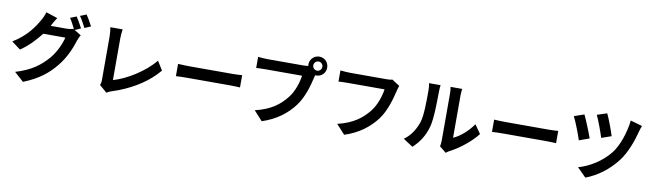

<svg xmlns="http://www.w3.org/2000/svg" viewBox="-45 -1567 8011 2357"><g transform="rotate(10 3960.0 -388.0)"><path d="M968 -728C950 -763 915 -826 889 -863L812 -832C840 -794 870 -737 891 -695L968 -728ZM658 -195C749 -306 802 -439 829 -528C837 -553 851 -580 862 -599L778 -650L851 -682C833 -719 798 -782 773 -818L696 -787C721 -751 748 -697 768 -657L761 -661C739 -655 706 -649 675 -649H479C480 -652 481 -653 482 -655C493 -677 518 -722 542 -757L398 -804C389 -770 369 -725 354 -701C305 -615 223 -485 48 -379L158 -297C257 -364 339 -451 406 -538H681C665 -464 610 -341 542 -264C454 -164 351 -78 147 -17L263 87C451 12 563 -78 658 -195Z M1352 13C1380 4 1407 -5 1433 -15L1443 -19C1638 -95 1801 -203 1920 -345L1851 -457C1723 -301 1510 -173 1347 -126V-647C1347 -686 1351 -721 1357 -760H1203C1209 -731 1214 -685 1214 -647V-104C1214 -81 1213 -65 1201 -40L1294 40C1317 25 1338 18 1352 13Z M2899 -461C2873 -459 2831 -456 2784 -456H2258C2206 -456 2136 -458 2100 -461V-308C2137 -311 2201 -312 2258 -312H2784C2826 -312 2875 -309 2899 -308V-461Z M3627 -222C3711 -333 3751 -488 3774 -586C3777 -595 3779 -605 3782 -616C3786 -615 3791 -615 3795 -615C3860 -615 3911 -666 3911 -732C3911 -798 3860 -850 3795 -850C3734 -850 3685 -806 3678 -747L3677 -733V-732C3677 -725 3678 -720 3679 -713C3658 -711 3637 -709 3623 -709H3170C3137 -709 3082 -713 3053 -717V-578C3078 -580 3124 -582 3170 -582H3625C3612 -496 3577 -381 3511 -298C3430 -196 3324 -110 3126 -64L3233 54C3411 -4 3537 -102 3627 -222ZM3738 -727C3738 -728 3738 -730 3738 -732C3738 -764 3763 -789 3795 -789C3826 -789 3851 -764 3851 -732C3851 -701 3826 -675 3795 -675C3765 -675 3741 -698 3738 -727ZM3678 -742C3677 -740 3677 -739 3677 -737V-734ZM3677 -733V-734V-733Z M4653 -233C4736 -344 4777 -499 4800 -597C4805 -618 4812 -646 4821 -666L4725 -728C4698 -720 4668 -720 4648 -720H4195C4162 -720 4107 -725 4077 -728V-589C4103 -591 4149 -593 4194 -593H4651C4638 -507 4602 -392 4536 -309C4455 -208 4350 -122 4152 -75L4259 42C4437 -15 4562 -113 4653 -233Z M5567 15C5679 -42 5817 -148 5900 -256L5824 -365C5757 -268 5663 -189 5582 -154V-679C5582 -724 5588 -761 5589 -764H5443C5444 -761 5451 -725 5451 -680V-96C5451 -69 5447 -42 5443 -23L5525 44C5534 36 5545 27 5567 15ZM5283 -243C5310 -342 5312 -546 5313 -666V-674C5313 -716 5318 -758 5319 -763H5175C5181 -738 5184 -712 5184 -672V-658C5184 -537 5183 -358 5156 -276C5128 -191 5077 -99 4989 -37L5109 42C5194 -34 5253 -130 5283 -243Z M6839 -461C6813 -459 6771 -456 6724 -456H6198C6146 -456 6076 -458 6040 -461V-308C6077 -311 6141 -312 6198 -312H6724C6766 -312 6815 -309 6839 -308V-461Z M7496 -511C7477 -576 7419 -729 7394 -778L7271 -738C7301 -676 7354 -532 7373 -468L7496 -511ZM7651 -246C7734 -355 7788 -514 7816 -623C7822 -645 7830 -674 7841 -699L7694 -741C7677 -588 7618 -416 7543 -321C7441 -192 7293 -103 7156 -64L7266 46C7409 -8 7546 -108 7651 -246ZM7235 -437C7223 -473 7200 -531 7177 -587L7173 -597C7154 -644 7134 -688 7121 -716L6996 -673C7025 -619 7088 -456 7108 -391L7235 -437Z"/></g></svg>

Font: Glow Sans SC Normal
Style: Bold
Weight: 700
Designer: Ryoko NISHIZUKA (kana, bopomofo & ideographs); Paul D. Hunt (Latin, Greek & Cyrillic); Sandoll Communications, Soo-young
Version: Version 0.93